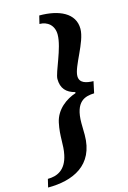

<svg xmlns="http://www.w3.org/2000/svg" viewBox="-187 -796 700 1046"><g transform="rotate(-15 163.0 -273.0)"><path d="M-51 186C88 186 216 133 216 -40C216 -55 215 -90 215 -106C215 -229 272 -243 324 -245L338 -310C298 -311 260 -319 260 -359C260 -414 343 -529 343 -604C343 -693 256 -732 145 -732L134 -687C179 -687 215 -658 215 -606C215 -530 151 -409 151 -372C151 -319 178 -290 227 -278L226 -272C173 -255 112 -212 97 -141C81 -66 92 -17 80 37C63 119 12 140 -40 140Z"/></g></svg>

Font: STIX Two Text
Style: Bold Italic
Weight: 700
Italic angle: -12°
Designer: Ross Mills, John Hudson & Paul Hanslow, Tiro Typeworks Ltd; with prior portions MicroPress Inc. and Coen Hoffman, Elsevi
Foundry: Tiro Typeworks Ltd
Version: Version 2.13 b171